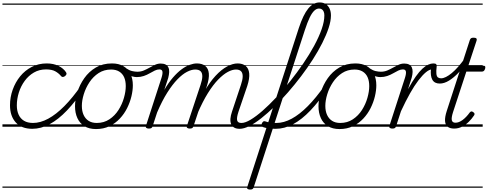

<svg xmlns="http://www.w3.org/2000/svg" viewBox="-20 -1039 3999 1574"><path d="M246 17Q156 17 109 -35.5Q62 -88 62 -176Q62 -242 84 -303.5Q106 -365 145.5 -413.5Q185 -462 240.5 -490.5Q296 -519 363 -519Q419 -519 460 -498.5Q501 -478 521 -447Q527 -438 525 -431Q523 -424 513 -415Q503 -408 494.5 -408Q486 -408 480 -416Q461 -439 433 -454.5Q405 -470 357 -470Q302 -470 258 -444.5Q214 -419 182.5 -376Q151 -333 134.5 -280.5Q118 -228 118 -175Q118 -132 132.5 -99.5Q147 -67 176.5 -49Q206 -31 252 -31Q262 -31 267 -23.5Q272 -16 271 -6.5Q270 3 263.5 10Q257 17 246 17ZM0 490H523V500H0ZM0 -20H523V0H0ZM0 -505H523V-500H0ZM0 -1010H523V-1000H0Z M244 17Q235 17 230.5 10Q226 3 227 -6.5Q228 -16 233.5 -23.5Q239 -31 250 -31Q311 -31 375.5 -66Q440 -101 507.5 -169Q575 -237 644 -336Q650 -344 659 -342Q668 -340 673.5 -332.5Q679 -325 673 -317Q600 -208 529 -133.5Q458 -59 387 -21Q316 17 244 17ZM523 490V500ZM523 -20V0ZM523 -505V-500ZM523 -1010V-1000Z M767 19Q711 19 672.5 -4.5Q634 -28 614.5 -70.5Q595 -113 595 -168Q595 -222 614 -283Q633 -344 671 -398Q709 -452 765.5 -485.5Q822 -519 898 -519Q953 -519 991 -497Q1029 -475 1049 -434.5Q1069 -394 1069 -340Q1069 -298 1057.5 -249.5Q1046 -201 1022.5 -153.5Q999 -106 962.5 -67Q926 -28 877.5 -4.5Q829 19 767 19ZM773 -31Q832 -31 877 -61Q922 -91 951.5 -137.5Q981 -184 996 -236.5Q1011 -289 1011 -333Q1011 -376 997.5 -406Q984 -436 957 -452.5Q930 -469 891 -469Q833 -469 788.5 -440Q744 -411 713.5 -365Q683 -319 667 -267Q651 -215 651 -171Q651 -128 665.5 -96.5Q680 -65 707 -48Q734 -31 773 -31ZM523 490H1124V500H523ZM523 -20H1124V0H523ZM523 -505H1124V-500H523ZM523 -1010H1124V-1000H523Z M1101 -407Q1085 -407 1065 -412.5Q1045 -418 1026.5 -427Q1008 -436 994 -447Q985 -454 983.5 -462.5Q982 -471 985 -477.5Q988 -484 995 -486Q1002 -488 1011 -481Q1039 -462 1062.5 -456.5Q1086 -451 1106 -451Q1135 -451 1159.5 -461.5Q1184 -472 1206 -484.5Q1228 -497 1250.5 -507.5Q1273 -518 1297 -518Q1307 -518 1311.5 -510.5Q1316 -503 1314.5 -494Q1313 -485 1306 -477.5Q1299 -470 1287 -470Q1269 -470 1249 -460.5Q1229 -451 1207 -438Q1185 -425 1158.5 -416Q1132 -407 1101 -407ZM1125 490V500ZM1125 -20V0ZM1125 -505V-500ZM1125 -1010V-1000Z M1200 15Q1188 15 1180.5 10Q1173 5 1176 -6L1304 -401Q1315 -436 1311.5 -453Q1308 -470 1287 -470Q1277 -470 1273.5 -477.5Q1270 -485 1272 -494Q1274 -503 1281 -510.5Q1288 -518 1298 -518Q1322 -518 1337.5 -510Q1353 -502 1360.5 -486Q1368 -470 1367 -448.5Q1366 -427 1359 -400L1327 -302Q1362 -362 1398 -403.5Q1434 -445 1468.5 -470.5Q1503 -496 1535 -507.5Q1567 -519 1594 -519Q1637 -519 1662.5 -498.5Q1688 -478 1692 -437Q1696 -396 1676 -334L1566 -4Q1563 6 1556.5 10.5Q1550 15 1535 15Q1524 15 1516 10Q1508 5 1512 -6L1624 -343Q1638 -384 1638.5 -412Q1639 -440 1625 -454.5Q1611 -469 1580 -469Q1550 -469 1513 -450Q1476 -431 1435 -389Q1394 -347 1351.5 -280Q1309 -213 1268 -117L1231 -4Q1228 6 1221.5 10.5Q1215 15 1200 15ZM1945 17Q1917 17 1900 7Q1883 -3 1875 -21.5Q1867 -40 1869 -66Q1871 -92 1882 -124L1955 -343Q1969 -384 1969.5 -412Q1970 -440 1956.5 -454.5Q1943 -469 1914 -469Q1884 -469 1847 -449Q1810 -429 1768.5 -386.5Q1727 -344 1684 -275Q1641 -206 1599 -108H1576Q1612 -213 1656 -290Q1700 -367 1747.5 -418Q1795 -469 1841.5 -494Q1888 -519 1928 -519Q1969 -519 1994 -498.5Q2019 -478 2023 -437Q2027 -396 2007 -334L1935 -123Q1919 -74 1924 -52.5Q1929 -31 1959 -31Q1969 -31 1972.5 -23.5Q1976 -16 1974 -7Q1972 2 1965 9.5Q1958 17 1945 17ZM1124 490H2113V500H1124ZM1124 -20H2113V0H1124ZM1124 -505H2113V-500H1124ZM1124 -1010H2113V-1000H1124Z M1945 17Q1933 17 1929 9.5Q1925 2 1928 -7Q1931 -16 1939.5 -23.5Q1948 -31 1960 -31Q1990 -31 2035 -58Q2080 -85 2133.5 -132Q2187 -179 2245 -241Q2303 -303 2359.5 -374Q2416 -445 2466.5 -519Q2517 -593 2556 -665Q2595 -737 2617 -800Q2639 -863 2639 -912Q2639 -924 2647 -930.5Q2655 -937 2665.5 -937Q2676 -937 2684.5 -930.5Q2693 -924 2693 -912Q2693 -867 2674 -809.5Q2655 -752 2622 -686.5Q2589 -621 2544.5 -551.5Q2500 -482 2448 -413.5Q2396 -345 2340.5 -281.5Q2285 -218 2229 -164Q2173 -110 2121 -69Q2069 -28 2024 -5.5Q1979 17 1945 17ZM2113 490V500ZM2113 -20V0ZM2113 -505V-500ZM2113 -1010V-1000Z M2030 515Q2017 515 2010 510Q2003 505 2007 494L2430 -810Q2466 -919 2507 -969Q2548 -1019 2600 -1019Q2630 -1019 2650.5 -1005.5Q2671 -992 2682 -968Q2693 -944 2693 -913Q2693 -900 2684.5 -894Q2676 -888 2665.5 -888Q2655 -888 2647 -894Q2639 -900 2639 -913Q2639 -930 2634 -942.5Q2629 -955 2619.5 -962Q2610 -969 2595 -969Q2575 -969 2556 -951Q2537 -933 2518.5 -894.5Q2500 -856 2479 -792L2060 496Q2057 506 2050.5 510.5Q2044 515 2030 515ZM2236 17Q2206 17 2179 13Q2152 9 2134 2Q2126 -2 2124.5 -10.5Q2123 -19 2127 -28Q2131 -37 2138 -42.5Q2145 -48 2155 -44Q2170 -38 2194.5 -34.5Q2219 -31 2243 -31Q2255 -31 2260.5 -23.5Q2266 -16 2265 -6.5Q2264 3 2256 10Q2248 17 2236 17ZM2113 490H2519V500H2113ZM2113 -20H2519V0H2113ZM2113 -505H2519V-500H2113ZM2113 -1010H2519V-1000H2113Z M2240 17Q2231 17 2226.5 10Q2222 3 2223 -6.5Q2224 -16 2229.5 -23.5Q2235 -31 2246 -31Q2307 -31 2371.5 -66Q2436 -101 2503.5 -169Q2571 -237 2640 -336Q2646 -344 2655 -342Q2664 -340 2669.5 -332.5Q2675 -325 2669 -317Q2596 -208 2525 -133.5Q2454 -59 2383 -21Q2312 17 2240 17ZM2519 490V500ZM2519 -20V0ZM2519 -505V-500ZM2519 -1010V-1000Z M2763 19Q2707 19 2668.5 -4.5Q2630 -28 2610.5 -70.5Q2591 -113 2591 -168Q2591 -222 2610 -283Q2629 -344 2667 -398Q2705 -452 2761.5 -485.5Q2818 -519 2894 -519Q2949 -519 2987 -497Q3025 -475 3045 -434.5Q3065 -394 3065 -340Q3065 -298 3053.5 -249.5Q3042 -201 3018.5 -153.5Q2995 -106 2958.5 -67Q2922 -28 2873.5 -4.5Q2825 19 2763 19ZM2769 -31Q2828 -31 2873 -61Q2918 -91 2947.5 -137.5Q2977 -184 2992 -236.5Q3007 -289 3007 -333Q3007 -376 2993.5 -406Q2980 -436 2953 -452.5Q2926 -469 2887 -469Q2829 -469 2784.5 -440Q2740 -411 2709.5 -365Q2679 -319 2663 -267Q2647 -215 2647 -171Q2647 -128 2661.5 -96.5Q2676 -65 2703 -48Q2730 -31 2769 -31ZM2519 490H3120V500H2519ZM2519 -20H3120V0H2519ZM2519 -505H3120V-500H2519ZM2519 -1010H3120V-1000H2519Z M3097 -407Q3081 -407 3061 -412.5Q3041 -418 3022.5 -427Q3004 -436 2990 -447Q2981 -454 2979.5 -462.5Q2978 -471 2981 -477.5Q2984 -484 2991 -486Q2998 -488 3007 -481Q3035 -462 3058.5 -456.5Q3082 -451 3102 -451Q3131 -451 3155.5 -461.5Q3180 -472 3202 -484.5Q3224 -497 3246.5 -507.5Q3269 -518 3293 -518Q3303 -518 3307.5 -510.5Q3312 -503 3310.5 -494Q3309 -485 3302 -477.5Q3295 -470 3283 -470Q3265 -470 3245 -460.5Q3225 -451 3203 -438Q3181 -425 3154.5 -416Q3128 -407 3097 -407ZM3121 490V500ZM3121 -20V0ZM3121 -505V-500ZM3121 -1010V-1000Z M3196 15Q3184 15 3176.5 10Q3169 5 3172 -6L3300 -401Q3311 -436 3307.5 -453Q3304 -470 3283 -470Q3273 -470 3269 -477.5Q3265 -485 3266.5 -494Q3268 -503 3275.5 -510.5Q3283 -518 3294 -518Q3318 -518 3333.5 -510Q3349 -502 3356 -486.5Q3363 -471 3362.5 -449.5Q3362 -428 3355 -402L3325 -308Q3359 -370 3388 -411Q3417 -452 3442.5 -475.5Q3468 -499 3490.5 -509Q3513 -519 3532 -519Q3544 -519 3548.5 -511.5Q3553 -504 3551.5 -494Q3550 -484 3542 -477Q3534 -470 3522 -470Q3500 -470 3472 -447Q3444 -424 3410.5 -380.5Q3377 -337 3341 -273Q3305 -209 3267 -127L3227 -4Q3224 6 3217.5 10.5Q3211 15 3196 15ZM3120 490H3524V500H3120ZM3120 -20H3524V0H3120ZM3120 -505H3524V-500H3120ZM3120 -1010H3524V-1000H3120Z M3585 -354Q3542 -354 3524.5 -385Q3507 -416 3513 -474L3531 -519Q3549 -519 3555 -513.5Q3561 -508 3560 -496Q3555 -455 3557.5 -433.5Q3560 -412 3570 -404.5Q3580 -397 3596 -397Q3614 -397 3636 -408Q3658 -419 3683 -439.5Q3708 -460 3734 -489.5Q3760 -519 3787 -555Q3792 -562 3799 -558Q3806 -554 3810 -545.5Q3814 -537 3808 -529Q3777 -483 3739 -443Q3701 -403 3661.5 -378.5Q3622 -354 3585 -354ZM3524 490H3549V500H3524ZM3524 -20H3549V0H3524ZM3524 -505H3549V-500H3524ZM3524 -1010H3549V-1000H3524Z M3703 15Q3670 15 3650.5 0.5Q3631 -14 3628.5 -46.5Q3626 -79 3643 -131L3831 -709Q3835 -721 3841.5 -725.5Q3848 -730 3862 -730Q3879 -730 3885 -724Q3891 -718 3887 -706L3819 -500H3945Q3955 -500 3957.5 -494Q3960 -488 3957 -476Q3953 -463 3946.5 -457.5Q3940 -452 3930 -452H3803L3694 -120Q3679 -73 3684 -53Q3689 -33 3714 -33Q3742 -33 3772.5 -55.5Q3803 -78 3831 -117Q3837 -124 3843.5 -125.5Q3850 -127 3859 -120Q3869 -114 3870 -107Q3871 -100 3867 -94Q3848 -65 3822.5 -40Q3797 -15 3767 0Q3737 15 3703 15ZM3549 490H3937V500H3549ZM3549 -20H3937V0H3549ZM3549 -505H3937V-500H3549ZM3549 -1010H3937V-1000H3549Z"/></svg>

Font: Playwrite AU VIC Guides
Style: Regular
Weight: 400
Designer: Veronika Burian, José Scaglione
Foundry: TypeTogether
Version: Version 1.003